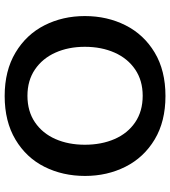

<svg xmlns="http://www.w3.org/2000/svg" viewBox="28 -760 746 843"><g transform="rotate(-90 401.5 -339.0)"><path d="M50 -339Q50 -437 90 -517Q130 -597 209.5 -644.5Q289 -692 401 -692Q512 -692 591.5 -644.5Q671 -597 711.5 -517Q752 -437 752 -340Q752 -242 711.5 -161.5Q671 -81 592 -33.5Q513 14 401 14Q289 14 210 -33.5Q131 -81 90.5 -161.5Q50 -242 50 -339ZM617 -340Q617 -412 591.5 -469Q566 -526 517.5 -559Q469 -592 402 -592Q334 -592 285.5 -559Q237 -526 212 -469Q187 -412 187 -340Q187 -267 212 -209.5Q237 -152 285.5 -119Q334 -86 402 -86Q469 -86 517.5 -119Q566 -152 591.5 -209.5Q617 -267 617 -340Z"/></g></svg>

Font: MartelSansBold
Style: Bold
Weight: 700
Designer: Dan Reynolds and Mathieu Réguer
Foundry: Dan Reynolds and Mathieu Réguer
Version: Version 1.002; ttfautohint (v1.1) -l 5 -r 5 -G 72 -x 0 -D la